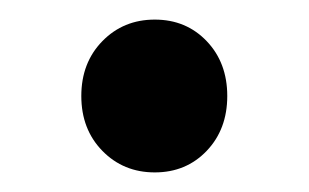

<svg xmlns="http://www.w3.org/2000/svg" viewBox="-20 -164 315 196"><path d="M138 12Q106 12 84.5 -10Q63 -32 63 -66Q63 -100 84.5 -122Q106 -144 138 -144Q170 -144 191 -122Q212 -100 212 -66Q212 -32 191 -10Q170 12 138 12Z"/></svg>

Font: Giro Sans Semibold
Style: Regular
Weight: 600
Designer: Paul D. Hunt
Foundry: Adobe Systems Incorporated
Version: Version 1.000;PS 1.0;hotconv 1.0.88;makeotf.lib2.5.647800